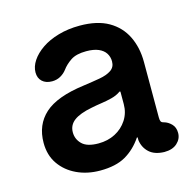

<svg xmlns="http://www.w3.org/2000/svg" viewBox="-85 -618 731 720"><g transform="rotate(-15 280.0 -257.5)"><path d="M219 15Q169 15 128.5 -4Q88 -23 64 -57.5Q40 -92 40 -140Q40 -210 87 -252.5Q134 -295 240 -309Q276 -314 304.5 -319Q333 -324 350 -335.5Q367 -347 367 -369Q367 -387 358 -401Q349 -415 330.5 -423Q312 -431 283 -431Q244 -431 222.5 -416.5Q201 -402 188 -384Q178 -371 163.5 -363Q149 -355 131 -355Q107 -355 93 -368Q79 -381 79 -403Q79 -426 94 -448.5Q109 -471 136 -489.5Q163 -508 201 -519Q239 -530 284 -530Q352 -530 395.5 -505Q439 -480 460.5 -436Q482 -392 482 -336V-121Q482 -110 484.5 -105Q487 -100 496 -98Q511 -94 524 -81Q537 -68 537 -46Q537 -23 519 -6.5Q501 10 469 10Q431 9 410.5 -10Q390 -29 386 -58V-69H383Q356 -29 318 -7Q280 15 219 15ZM239 -85Q275 -85 304 -100Q333 -115 350.5 -142Q368 -169 368 -203V-250Q368 -252 366.5 -252.5Q365 -253 361 -250Q348 -241 328.5 -236Q309 -231 288 -228Q267 -225 248 -221Q201 -212 178.5 -195Q156 -178 156 -150Q156 -123 175.5 -104Q195 -85 239 -85Z"/></g></svg>

Font: National Park SemiBold
Style: Regular
Weight: 600
Designer: Andrea Herstowski, Ben Hoepner
Version: Version 1.009